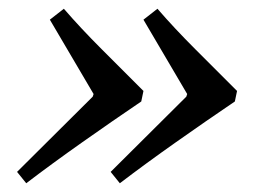

<svg xmlns="http://www.w3.org/2000/svg" viewBox="-20 -461 588 439"><path d="M40 -42 19 -68 192 -240 194 -246 94 -416 126 -441Q164 -397 213 -348Q262 -299 308 -253L303 -229Q238 -185 168.5 -136Q99 -87 40 -42ZM254 -42 233 -68 406 -240 408 -246 308 -416 340 -441Q378 -397 427 -348Q476 -299 522 -253L517 -229Q452 -185 382.5 -136Q313 -87 254 -42Z"/></svg>

Font: STIX Two Text SemiBold
Style: Italic
Weight: 600
Italic angle: -12°
Designer: Ross Mills, John Hudson & Paul Hanslow, Tiro Typeworks Ltd; with prior portions MicroPress Inc. and Coen Hoffman, Elsevi
Foundry: Tiro Typeworks Ltd
Version: Version 2.13 b171